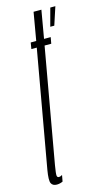

<svg xmlns="http://www.w3.org/2000/svg" viewBox="-131 -762 445 807"><g transform="rotate(-15 91.5 -358.5)"><path d="M156 -642.5H173.5L199 -720.5H177ZM11.5 5.5Q24.5 5.5 37.5 -0.5L42.5 -28Q35 -23 28 -23Q20.5 -23 19.5 -31.5Q18.5 -40 24.5 -75.5L112.5 -572.5H141.5L146.5 -600H117.5L138.5 -721.5H104.5L83.5 -600H59.5L55 -572.5H78.5L-11.5 -64.5Q-19 -20.5 -12.8 -7.5Q-6.5 5.5 11.5 5.5Z"/></g></svg>

Font: Anybody UltraCondensed ExtraLight
Style: Italic
Weight: 250
Width: 1
Italic angle: -10°
Version: Version 1.113;gftools[0.9.25]